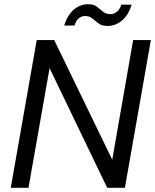

<svg xmlns="http://www.w3.org/2000/svg" viewBox="-20 -890 735 910"><path d="M31 0 154 -700H237L512 -133L611 -700H695L572 0H488L215 -567L115 0ZM284 -769Q300 -819 330 -844.5Q360 -870 397 -870Q424 -870 439 -858.5Q454 -847 468 -835Q482 -823 504 -823Q520 -823 534 -834.5Q548 -846 555 -868H604Q589 -819 558.5 -793Q528 -767 490 -767Q463 -767 447 -779Q431 -791 417.5 -802.5Q404 -814 383 -814Q366 -814 353 -803Q340 -792 333 -769Z"/></svg>

Font: DM Sans 24pt
Style: Italic
Weight: 400
Italic angle: -10°
Designer: Colophon Foundry, Jonny Pinhorn
Foundry: Colophon Foundry
Version: Version 4.004;gftools[0.9.30]